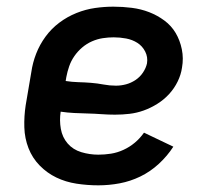

<svg xmlns="http://www.w3.org/2000/svg" viewBox="-20 -548 640 576"><path d="M275 8Q242 8 209.5 3Q177 -2 149 -15.5Q121 -29 99 -51.5Q77 -74 65.5 -103.5Q54 -133 53 -166Q52 -199 57 -232L74 -332Q78 -360 88.5 -387Q99 -414 116.5 -438Q134 -462 158 -480Q182 -498 209.5 -509Q237 -520 265 -524Q293 -528 320 -528Q348 -528 375.5 -524.5Q403 -521 427.5 -511.5Q452 -502 473 -486.5Q494 -471 507 -449Q520 -427 525.5 -400Q531 -373 526 -345Q523 -324 513 -303.5Q503 -283 487.5 -266Q472 -249 452 -236.5Q432 -224 411 -216.5Q390 -209 368.5 -206.5Q347 -204 325 -204Q305 -204 284.5 -205.5Q264 -207 243.5 -207.5Q223 -208 202.5 -209Q182 -210 162 -213Q158 -187 162.5 -161.5Q167 -136 183 -117.5Q199 -99 224 -91.5Q249 -84 275 -84Q294 -84 313 -87Q332 -90 350.5 -98.5Q369 -107 384.5 -120Q400 -133 412 -150L500 -108Q482 -80 456.5 -56.5Q431 -33 401 -18.5Q371 -4 339 2Q307 8 275 8ZM328 -291Q343 -291 358 -295Q373 -299 386.5 -308Q400 -317 409 -330.5Q418 -344 421 -358Q424 -377 415.5 -393.5Q407 -410 392 -419.5Q377 -429 358.5 -432.5Q340 -436 321 -436Q305 -436 288.5 -433.5Q272 -431 256 -424Q240 -417 226.5 -405.5Q213 -394 203 -379.5Q193 -365 187.5 -349Q182 -333 179 -317L177 -305Q196 -302 215 -301.5Q234 -301 253 -299.5Q272 -298 290.5 -294.5Q309 -291 328 -291Z"/></svg>

Font: Iosevka SS04 Semibold Extended
Style: Italic
Weight: 600
Width: 7
Italic angle: -9°
Monospace: yes
Designer: Belleve Invis
Foundry: Belleve Invis
Version: Version 19.0.0; ttfautohint (v1.8.4)